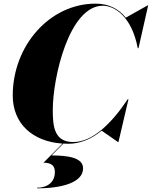

<svg xmlns="http://www.w3.org/2000/svg" viewBox="-20 -780 834 1055"><path d="M281.5 165C281.5 221.5 240.5 251.5 183.5 251.5V255C314.5 255 436.5 225 436.5 145C436.5 85.5 353 74.5 263.5 74L328 9C336.5 9.5 346 10 355 10C424 10 485 -18.5 538.5 -62L627.5 0H631L686 -235H682C592 -99.5 487 0.5 383 0.5C279 0.5 270 -83 270 -175C270 -357 361 -748.5 545 -748.5C609 -748.5 704 -690 737 -515H741L794 -750H790.5L671 -683C632 -731.5 578 -760 505 -760C252 -760 50 -528 50 -255C50 -101.5 158 -2 323.5 9L219 114C264 114 281.5 132 281.5 165Z"/></svg>

Font: Bodoni* 48pt Fatface
Style: Italic
Weight: 900
Italic angle: -13°
Version: Version 2.3